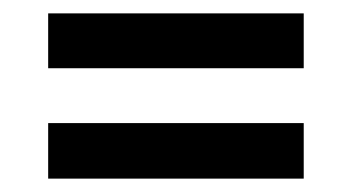

<svg xmlns="http://www.w3.org/2000/svg" viewBox="-20 -458 526 287"><path d="M52 -356V-438H434V-356ZM52 -191V-274H434V-191Z"/></svg>

Font: Bricolage Grotesque 96pt ExtraBold 96pt
Style: Regular
Weight: 400
Version: Version 1.001;gftools[0.9.33.dev8+g029e19f]